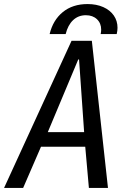

<svg xmlns="http://www.w3.org/2000/svg" viewBox="-24 -926 644 946"><path d="M328.5 -725H428.5L508 0H414L396 -203H178L90 0H-4ZM390.5 -275 365.5 -633H361.5L211.5 -275ZM407.5 -906Q451.5 -906 485 -891Q518.5 -876 536.8 -849.5Q555 -823 555 -789Q555 -775.5 551 -758H472Q474.5 -770.5 474.5 -780Q474.5 -811.5 453.8 -831.2Q433 -851 399 -851Q362 -851 336.2 -826.8Q310.5 -802.5 299.5 -758H220.5Q237 -827 285.5 -866.5Q334 -906 407.5 -906Z"/></svg>

Font: JuliaMono
Style: Italic
Weight: 400
Italic angle: -9°
Monospace: yes
Designer: cormullion
Foundry: corm
Version: Version 0.057; ttfautohint (v1.8.4)